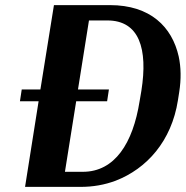

<svg xmlns="http://www.w3.org/2000/svg" viewBox="-20 -731 726 751"><path d="M58 -335H131L78 0H295C344 0 389 -8 432 -24C554 -71 651 -179 676 -339L681 -371C689 -422 688 -468 679 -510C653 -626 568 -711 410 -711H191L138 -381H65ZM234 -59 278 -335H399L406 -381H285L328 -651H400C525 -651 559 -540 533 -376L526 -335C500 -171 429 -59 304 -59Z"/></svg>

Font: Aerodynamic
Style: Obl
Weight: 500
Designer: Google
Version: Version 2.000980; 2014